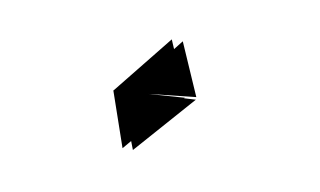

<svg xmlns="http://www.w3.org/2000/svg" viewBox="-35 -420 487 292"><g transform="rotate(10 208.0 -274.0)"><path d="M245 -277 263 -278 182 -186 177 -199 166 -186 137 -270 138 -271H135H138L211 -362L217 -348L228 -362L263 -282L190 -274L246 -278Z"/></g></svg>

Font: Noto Serif NarrowThin
Style: Italic
Weight: 250
Width: 4
Italic angle: -12°
Designer: Monotype Design Team
Foundry: Monotype Imaging Inc.
Version: Version 1.001